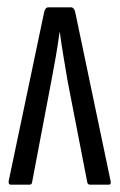

<svg xmlns="http://www.w3.org/2000/svg" viewBox="-20 -506 328 526"><path d="M10 0Q2 0 4 -11L101 -473Q104 -486 113 -486H174Q183 -486 186 -473L283 -10Q285 0 278 0H227Q220 0 219 -7L165 -285Q160 -316 154 -351Q148 -386 144 -417H143Q139 -386 133 -351.5Q127 -317 121 -286L68 -7Q67 0 61 0Z"/></svg>

Font: Sofia Sans Extra Condensed
Style: Regular
Weight: 400
Designer: Botio Nikoltchev, Ani Petrova
Foundry: lettersoup
Version: Version 4.101